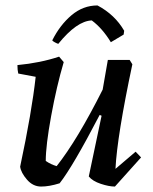

<svg xmlns="http://www.w3.org/2000/svg" viewBox="-20 -673 563 705"><path d="M338 -653Q402 -619 436 -560L434 -546L387 -518Q356 -569 317 -598Q262 -596 194 -512Q190 -513 181.5 -517.5Q173 -522 172 -525Q200 -581 242.5 -617Q285 -653 338 -653ZM54 -61Q97 -263 111 -391L47 -403Q44 -416 44 -434Q128 -442 197 -465L214 -445Q188 -357 168 -248Q148 -139 148 -82Q167 -69 188 -63Q264 -159 357 -344L376 -453H456L466 -437Q410 -173 404 -53L478 -116L498 -95L402 12Q380 12 350 2Q320 -8 306 -25L353 -248L346 -251Q247 -61 199 0Q161 12 131 12Q101 12 79 -13.5Q57 -39 54 -61Z"/></svg>

Font: Albura Medium
Style: Italic
Weight: 462
Italic angle: -7°
Designer: Mercedes Jáuregui
Foundry: Omnibus-Type Team
Version: Version 1.000